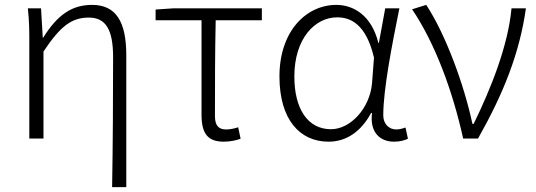

<svg xmlns="http://www.w3.org/2000/svg" viewBox="-20 -567 2196 786"><path d="M439 199H497V-341C497 -478 455 -547 357 -547C276 -547 216 -508 157 -413H155L148 -533H94C100 -479 100 -438 100 -395V0H158V-356C229 -463 275 -495 344 -495C414 -495 443 -444 443 -333C443 -165 442 22 439 199Z M896 13C923 13 949 7 965 1L955 -46C940 -41 922 -37 906 -37C874 -37 860 -54 860 -92C860 -220 860 -350 863 -484H1052V-533H691L617 -528V-484H805V-98C805 -22 829 13 896 13Z M1325 13C1397 13 1457 -27 1499 -104H1503C1493 -26 1535 13 1593 13C1619 13 1637 7 1650 1L1640 -45C1629 -41 1615 -37 1602 -37C1573 -37 1549 -59 1549 -95C1549 -201 1585 -385 1615 -533H1557L1531 -391H1529C1501 -505 1426 -547 1357 -547C1234 -547 1124 -440 1124 -254C1124 -78 1207 13 1325 13ZM1335 -38C1240 -38 1185 -121 1185 -254C1185 -410 1270 -496 1360 -496C1412 -496 1478 -472 1511 -331L1503 -226C1494 -124 1415 -38 1335 -38Z M1876 0H1937C2041 -184 2107 -349 2133 -533H2074C2060 -380 1990 -205 1919 -60H1914C1880 -219 1806 -423 1725 -547L1667 -529C1761 -390 1833 -195 1876 0Z"/></svg>

Font: Noto Sans CJK JP Light
Style: Regular
Weight: 300
Designer: Ryoko NISHIZUKA (kana & ideographs); Paul D. Hunt (Latin, Greek & Cyrillic); Wenlong ZHANG (bopomofo); Sandoll Communica
Foundry: Adobe Systems Incorporated
Version: Version 1.004;PS 1.004;hotconv 1.0.82;makeotf.lib2.5.63406